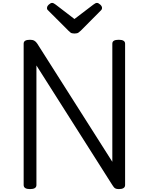

<svg xmlns="http://www.w3.org/2000/svg" viewBox="-20 -1289 1025 1323"><path d="M187 14Q143 14 143 -14V-988Q143 -1002 154 -1008.5Q165 -1015 187 -1015Q205 -1015 216.5 -1008.5Q228 -1002 237 -988L754 -174V-988Q754 -1002 765 -1008.5Q776 -1015 798 -1015Q842 -1015 842 -988V-14Q842 0 831 7Q820 14 799 14Q783 14 774 9Q765 4 754 -14L231 -838V-14Q231 0 220 7Q209 14 187 14ZM648 -1269Q658 -1269 670.5 -1257.5Q683 -1246 683 -1235Q683 -1233 682.5 -1229Q682 -1225 677 -1219L537 -1078Q530 -1072 521.5 -1065Q513 -1058 493 -1058Q474 -1058 465.5 -1065Q457 -1072 451 -1078L310 -1219Q304 -1225 304 -1229Q304 -1233 304 -1235Q304 -1246 316.5 -1257.5Q329 -1269 339 -1269Q345 -1269 351 -1265.5Q357 -1262 364 -1257L493 -1158L623 -1257Q631 -1262 636 -1265.5Q641 -1269 648 -1269Z"/></svg>

Font: Playwrite PE
Style: Regular
Weight: 400
Designer: Veronika Burian, José Scaglione
Foundry: TypeTogether
Version: Version 1.002